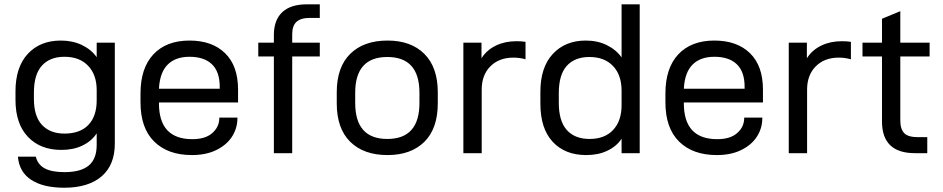

<svg xmlns="http://www.w3.org/2000/svg" viewBox="-20 -710 4370 890"><path d="M63 16.1H146Q154.8 52.7 187 70.3Q219.2 87.9 278.8 87.9Q355 87.9 391.6 57.1Q428.2 26.4 428.2 -38.1V-91.8Q404.3 -55.2 360.8 -34.7Q319.8 -15.1 264.2 -15.1Q167 -15.1 109.4 -75.7Q51.8 -136.2 51.8 -247.1V-286.1Q51.8 -398.9 108.9 -460.4Q166 -522 262.2 -522Q316.4 -522 359.4 -501.5Q403.3 -480.5 428.2 -444.8V-512.2H512.2V-43.9Q512.2 54.2 451.7 106.9Q390.1 160.2 277.8 160.2Q180.2 160.2 124.5 123.5Q68.8 86.9 63 16.1ZM428.2 -245.1V-292Q428.2 -363.3 388.7 -404.8Q349.1 -446.8 278.8 -446.8Q210.9 -446.8 173.8 -405.3Q137.2 -364.3 137.2 -280.8V-252Q137.2 -171.4 174.3 -131.3Q211.9 -90.8 278.8 -90.8Q351.1 -90.8 389.6 -130.9Q428.2 -170.9 428.2 -245.1Z M716.8 -234.9V-231Q716.8 -64.9 871.6 -64.9Q931.2 -64.9 962.9 -92.3Q996.1 -120.6 996.6 -162.1V-165H1080.6V-161.1Q1080.1 -113.8 1054.2 -74.7Q1028.8 -36.6 981 -13.7Q934.1 8.8 869.6 8.8Q758.3 8.8 694.8 -53.7Q631.3 -116.2 631.3 -235.8V-276.9Q631.3 -394.5 691.4 -458.5Q751.5 -522 858.4 -522Q963.4 -522 1023.4 -463.4Q1083.5 -404.8 1083.5 -294.9V-234.9ZM757.3 -410.6Q720.7 -374 716.8 -298.8H998.5V-308.1Q998.5 -377.9 961.9 -412.6Q925.8 -446.8 858.4 -446.8Q793.5 -446.8 757.3 -410.6Z M1354 -608.4Q1334.5 -590.3 1334.5 -550.8V-512.2H1462.4V-448.2H1334.5V0H1249.5V-448.2H1177.2V-512.2H1249.5V-547.9Q1249.5 -616.7 1288.1 -653.3Q1327.1 -689.9 1401.4 -689.9H1462.4V-627H1415.5Q1374 -627 1354 -608.4Z M1541 -231V-282.2Q1541 -398.9 1603.5 -460.4Q1666 -522 1776.4 -522Q1885.3 -522 1947.3 -460Q2009.3 -397.9 2009.3 -282.2V-231Q2009.3 -114.3 1947.3 -52.7Q1884.8 8.8 1776.4 8.8Q1666 8.8 1603.5 -52.7Q1541 -114.3 1541 -231ZM1924.3 -232.9V-279.8Q1924.3 -445.8 1775.4 -445.8Q1626.5 -445.8 1626.5 -279.8V-232.9Q1626.5 -65.9 1775.4 -65.9Q1924.3 -65.9 1924.3 -232.9Z M2127.9 -512.2H2211.9V-439.9Q2236.8 -479 2280.3 -499.5Q2321.3 -519 2375 -519Q2397 -519 2416 -516.1V-435.1Q2389.6 -442.9 2359.9 -442.9Q2293.5 -442.9 2253.4 -402.8Q2212.9 -362.3 2212.9 -294.9V0H2127.9Z M2484.9 -229V-284.2Q2484.9 -397.9 2542.5 -460Q2600.1 -522 2695.3 -522Q2750 -522 2792.5 -501Q2836.9 -479 2861.3 -443.8V-689.9H2945.3V0H2861.3V-66.9Q2837.9 -31.2 2793.9 -10.7Q2752.9 8.8 2697.3 8.8Q2599.1 8.8 2542 -52.7Q2484.9 -114.3 2484.9 -229ZM2861.3 -222.2V-289.1Q2861.3 -362.3 2821.8 -403.8Q2782.2 -445.8 2711.9 -445.8Q2644 -445.8 2606.9 -404.3Q2570.3 -363.3 2570.3 -278.8V-232.9Q2570.3 -148.9 2607.4 -107.4Q2644.5 -65.9 2712.9 -65.9Q2783.2 -65.9 2822.3 -107.9Q2861.3 -149.9 2861.3 -222.2Z M3149.9 -234.9V-231Q3149.9 -64.9 3304.7 -64.9Q3364.3 -64.9 3396 -92.3Q3429.2 -120.6 3429.7 -162.1V-165H3513.7V-161.1Q3513.2 -113.8 3487.3 -74.7Q3461.9 -36.6 3414.1 -13.7Q3367.2 8.8 3302.7 8.8Q3191.4 8.8 3127.9 -53.7Q3064.5 -116.2 3064.5 -235.8V-276.9Q3064.5 -394.5 3124.5 -458.5Q3184.6 -522 3291.5 -522Q3396.5 -522 3456.5 -463.4Q3516.6 -404.8 3516.6 -294.9V-234.9ZM3190.4 -410.6Q3153.8 -374 3149.9 -298.8H3431.6V-308.1Q3431.6 -377.9 3395 -412.6Q3358.9 -446.8 3291.5 -446.8Q3226.6 -446.8 3190.4 -410.6Z M3636.2 -512.2H3720.2V-439.9Q3745.1 -479 3788.6 -499.5Q3829.6 -519 3883.3 -519Q3905.3 -519 3924.3 -516.1V-435.1Q3897.9 -442.9 3868.2 -442.9Q3801.8 -442.9 3761.7 -402.8Q3721.2 -362.3 3721.2 -294.9V0H3636.2Z M4153.3 -448.2V-151.9Q4153.3 -110.4 4172.4 -91.8Q4190.4 -74.2 4235.4 -74.2H4278.3V0H4221.2Q4068.4 0 4068.4 -147V-448.2H3978V-512.2H4068.4V-623L4153.3 -658.2V-512.2H4289.1V-448.2Z"/></svg>

Font: D-DIN Exp
Style: Regular
Weight: 400
Width: 7
Designer: Charles Nix
Foundry: Datto Inc.
Version: Version 1.00